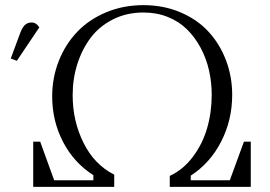

<svg xmlns="http://www.w3.org/2000/svg" viewBox="-20 -731 1056 751"><path d="M22 -502 56.2 -594.2Q65.9 -621.6 76.4 -632.3Q86.9 -643.1 104 -643.1Q121.6 -643.1 133.8 -624L45.9 -493.2ZM109.9 0V-176.8H137.2L191.9 -25.9H345.2V-45.9Q269 -94.2 226.6 -176Q184.1 -257.8 184.1 -354Q184.1 -427.2 210 -492.7Q235.8 -558.1 282 -606.4Q328.1 -654.8 395.3 -682.9Q462.4 -710.9 541 -710.9Q619.1 -710.9 685.1 -683.1Q751 -655.3 795.2 -607.4Q839.4 -559.6 863.8 -495.6Q888.2 -431.6 888.2 -359.9Q888.2 -261.7 845.2 -177.5Q802.2 -93.3 726.1 -43.9V-25.9H878.9L934.1 -176.8H960.9V0H644V-43Q696.8 -67.4 734.6 -117.9Q772.5 -168.5 790.3 -230.2Q808.1 -292 808.1 -359.9Q808.1 -409.7 797.4 -456.5Q786.6 -503.4 764.6 -544.4Q742.7 -585.4 711.4 -616.2Q680.2 -647 636.5 -664.6Q592.8 -682.1 541 -682.1Q475.6 -682.1 422.1 -655.3Q368.7 -628.4 334.7 -583.3Q300.8 -538.1 282.5 -480.5Q264.2 -422.9 264.2 -358.9Q264.2 -257.3 306.9 -171.9Q349.6 -86.4 426.8 -47.9V0Z"/></svg>

Font: Dihjauti
Style: Regular
Weight: 400
Designer: T. Christopher White
Version: Version 3.0.0